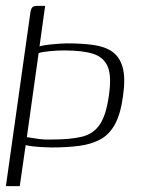

<svg xmlns="http://www.w3.org/2000/svg" viewBox="-21 -523 481 651"><path d="M-1 108 81 -473Q83 -492 88 -497.5Q93 -503 104 -503H132L113 -366Q129 -370 147.5 -372Q166 -374 182.5 -375Q199 -376 206 -376Q257 -376 296 -370.5Q335 -365 360 -347.5Q385 -330 395 -294Q405 -258 396 -197Q388 -137 369 -102Q350 -67 319.5 -50.5Q289 -34 248 -28.5Q207 -23 154 -23Q143 -23 115.5 -24.5Q88 -26 66 -31L46 108ZM348 -198Q358 -264 344.5 -296.5Q331 -329 295 -340.5Q259 -352 197 -352Q173 -352 147.5 -349.5Q122 -347 110 -343L70 -58Q87 -55 109.5 -52Q132 -49 156 -50Q218 -50 257 -59.5Q296 -69 317.5 -101Q339 -133 348 -198Z"/></svg>

Font: Genos Thin Light
Style: Italic
Weight: 300
Italic angle: -8°
Version: Version 1.010